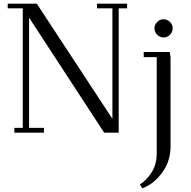

<svg xmlns="http://www.w3.org/2000/svg" viewBox="-20 -722 1041 1045"><path d="M22 -676.8V-702.1H180.2L591.8 -75.2V-676.8H507.8V-702.1H671.9V-676.8H626V0H546.9L138.2 -626V-25.9H219.2V0H58.1V-25.9H104V-676.8ZM741.2 282.2Q778.8 258.3 805.9 215.1Q833 171.9 833 111.8V-411.1H762.2V-439H903.8L908.2 -411.1V76.2Q908.2 154.3 863.3 216.6Q818.4 278.8 754.9 303.2ZM835.4 -533Q820.8 -547.9 820.8 -567.9Q820.8 -587.9 835.4 -602.5Q850.1 -617.2 870.1 -617.2Q890.1 -617.2 905 -602.5Q919.9 -587.9 919.9 -567.9Q919.9 -547.9 905 -533Q890.1 -518.1 870.1 -518.1Q850.1 -518.1 835.4 -533Z"/></svg>

Font: Dehuti Alt
Style: Book
Weight: 400
Version: Version 1.2